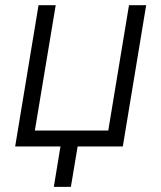

<svg xmlns="http://www.w3.org/2000/svg" viewBox="-20 -566 624 742"><path d="M38.6 0 128.9 -545.9H195.3L114.7 -61.5H398.4L478.5 -545.9H544.9L454.6 0ZM188 156.2 217.8 -24.9H284.2L253.9 156.2Z"/></svg>

Font: Inter Light
Style: Italic
Weight: 300
Italic angle: -9.3988°
Designer: Rasmus Andersson
Foundry: rsms
Version: Version 4.001;git-66647c0bb